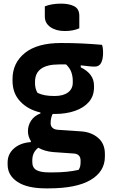

<svg xmlns="http://www.w3.org/2000/svg" viewBox="-20 -788 640 1058"><path d="M134 -65Q134 -97 151.5 -123.5Q169 -150 203 -163V-168Q134 -184 91.5 -229Q49 -274 49 -343V-352Q49 -441 117 -496Q185 -551 316 -551Q380 -551 432 -548.5Q484 -546 542 -541Q545 -534 546.5 -522.5Q548 -511 548 -497Q548 -463 537.5 -442Q527 -421 502 -421Q487 -421 469 -423Q451 -425 425 -428V-417Q460 -400 479 -375Q498 -350 498 -316V-306Q498 -259 470 -226.5Q442 -194 393 -177Q344 -160 282 -160Q276 -160 270 -160Q259 -138 259 -108Q259 -94 268.5 -84.5Q278 -75 296 -73L428 -64Q484 -60 521 -28Q558 4 558 60V75Q558 157 479.5 203.5Q401 250 247 250H233Q130 250 76 214Q22 178 22 119V107Q22 61 57 30Q92 -1 150 -5V-11Q134 -36 134 -65ZM187 -276Q207 -267 228.5 -263Q250 -259 281 -259Q328 -259 354.5 -278.5Q381 -298 381 -333V-344Q381 -366 373.5 -389Q366 -412 344 -433Q326 -433 306 -433Q173 -433 173 -337V-329Q173 -316 176 -302.5Q179 -289 187 -276ZM250 162H268Q312 162 347 158.5Q382 155 413 148Q420 138 422 127.5Q424 117 424 106V96Q424 79 414.5 69Q405 59 387 58L273 50Q226 46 191 26Q158 51 158 95V105Q158 136 180.5 149Q203 162 250 162ZM227 -753Q265 -768 317 -768Q361 -768 389 -753.5Q417 -739 417 -701V-632Q383 -617 337 -617Q289 -617 258 -638.5Q227 -660 227 -697Z"/></svg>

Font: Recursive Mn Csl St
Style: Bold
Weight: 700
Monospace: yes
Version: Version 1.079;hotconv 1.0.112;makeotfexe 2.5.65598; ttfautoh